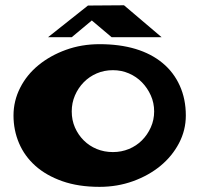

<svg xmlns="http://www.w3.org/2000/svg" viewBox="-20 -687 756 728"><path d="M328.1 -609.4 252 -545.9H162.1L313.5 -666L450.2 -667L592.8 -545.9H403.3ZM357.4 -519.5Q433.6 -519.5 493.7 -501.5Q553.7 -483.4 596.2 -448.2Q638.7 -413.1 661.6 -362.3Q684.6 -311.5 684.6 -249Q684.6 -193.4 658.7 -144Q632.8 -94.7 588.4 -58.1Q543.9 -21.5 484.4 0Q424.8 21.5 357.4 21.5Q277.3 21.5 216.3 0Q155.3 -21.5 114.3 -58.1Q73.2 -94.7 52.2 -144Q31.2 -193.4 31.2 -249Q31.2 -304.7 56.6 -354.5Q82 -404.3 126.5 -440.4Q170.9 -476.6 230 -498Q289.1 -519.5 357.4 -519.5ZM408.2 -110.4Q440.4 -110.4 468.8 -122.1Q497.1 -133.8 518.1 -154.8Q539.1 -175.8 551.8 -204.1Q564.5 -232.4 564.5 -264.6Q564.5 -296.9 551.8 -325.2Q539.1 -353.5 518.1 -375Q497.1 -396.5 468.8 -408.7Q440.4 -420.9 408.2 -420.9Q375 -420.9 346.7 -408.7Q318.4 -396.5 297.4 -375Q276.4 -353.5 264.2 -325.2Q252 -296.9 252 -264.6Q252 -231.4 264.2 -203.6Q276.4 -175.8 297.4 -154.8Q318.4 -133.8 346.7 -122.1Q375 -110.4 408.2 -110.4Z"/></svg>

Font: Polsku
Style: Regular
Weight: 400
Designer: Sebastien Sanfilippo
Version: Version 1.1